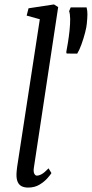

<svg xmlns="http://www.w3.org/2000/svg" viewBox="-20 -838 415 868"><path d="M133 -79Q130.5 -62 135 -53Q139.5 -44 146.5 -44Q156.5 -44 169 -51Q181.5 -58 199.5 -77L212.5 -55.5Q208.5 -48.5 194.8 -32.8Q181 -17 159 -3.5Q137 10 107 10Q90 10 78 4Q66 -2 60 -15.5Q54 -29 54.5 -50.5Q54.5 -54 55 -60Q55.5 -66 56.2 -72.5Q57 -79 57.5 -83.5L160 -751L100.5 -767.5L109 -800.5L224 -818L243 -806ZM329 -595.5 281.5 -596 279.5 -602Q283.5 -622.5 287.5 -647.8Q291.5 -673 294.5 -701Q297.5 -730 297.2 -752.2Q297 -774.5 292.5 -787.5L299.5 -804.5H371.5Q375.5 -789 375.2 -772.5Q375 -756 372.5 -731.5Q371.5 -717 364.8 -690.8Q358 -664.5 348.5 -638Q339 -611.5 329 -595.5Z"/></svg>

Font: Merriweather Light
Style: Italic
Weight: 300
Italic angle: -7.8°
Designer: Eben Sorkin
Foundry: Eben Sorkin
Version: Version 2.101